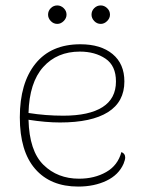

<svg xmlns="http://www.w3.org/2000/svg" viewBox="-20 -675 537 707"><path d="M441 -95Q441 -87 435 -72Q417 -31 372 -9.5Q327 12 268 12Q166 12 109.5 -53Q53 -118 53 -243Q53 -369 110.5 -440.5Q168 -512 276 -512Q351 -512 394.5 -476Q438 -440 438 -375Q438 -300 377.5 -262Q317 -224 201 -224Q149 -224 85 -234Q88 -119 140 -68Q192 -17 271 -17Q328 -17 371 -41.5Q414 -66 427 -115Q441 -110 441 -95ZM85 -259Q148 -249 213 -249Q308 -249 357.5 -280.5Q407 -312 407 -375Q407 -433 368.5 -459Q330 -485 274 -485Q190 -485 139 -428Q88 -371 85 -259ZM157 -621Q157 -635 167 -645Q177 -655 191 -655Q204 -655 214.5 -645Q225 -635 225 -621Q225 -608 214.5 -597.5Q204 -587 191 -587Q177 -587 167 -597.5Q157 -608 157 -621ZM317 -621Q317 -635 327 -645Q337 -655 351 -655Q364 -655 374.5 -645Q385 -635 385 -621Q385 -608 374.5 -597.5Q364 -587 351 -587Q337 -587 327 -597.5Q317 -608 317 -621Z"/></svg>

Font: Arima Madurai Thin
Style: Regular
Weight: 250
Designer: Joana Correia and Natanael Gama
Foundry: NDISCOVER
Version: Version 1.020; ttfautohint (v1.5) -l 7 -r 28 -G 50 -x 13 -D 